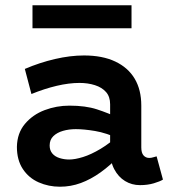

<svg xmlns="http://www.w3.org/2000/svg" viewBox="-20 -693 648 727"><path d="M510 8Q479 8 453.5 -7.5Q428 -23 412.5 -52.5Q397 -82 397 -124V-298Q397 -327 381.5 -344.5Q366 -362 339.5 -370.5Q313 -379 281 -379Q241 -379 194.5 -368Q148 -357 99 -337L74 -432Q130 -456 188 -469.5Q246 -483 298 -483Q368 -483 416.5 -460Q465 -437 490 -395Q515 -353 515 -293V-135Q515 -114 523.5 -104.5Q532 -95 545 -95Q553 -95 560.5 -97.5Q568 -100 573 -101L597 -13Q586 -6 562.5 1Q539 8 510 8ZM207 14Q164 14 126.5 -2.5Q89 -19 66.5 -53Q44 -87 44 -137Q45 -189 74.5 -224Q104 -259 149 -276Q194 -293 243 -293Q304 -293 347 -279Q390 -265 435 -244V-166Q382 -190 340 -197Q298 -204 267 -204Q241 -204 218.5 -197.5Q196 -191 182 -177.5Q168 -164 168 -142Q168 -124 178 -112Q188 -100 205.5 -94.5Q223 -89 242 -89Q264 -89 294.5 -98.5Q325 -108 361 -129.5Q397 -151 435 -186L432 -103Q398 -67 361 -40.5Q324 -14 286 0Q248 14 207 14ZM478 -673V-586H103V-673Z"/></svg>

Font: BioRhyme ExtraBold
Style: Bold
Weight: 700
Version: Version 1.600;gftools[0.9.33]